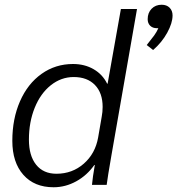

<svg xmlns="http://www.w3.org/2000/svg" viewBox="-20 -780 748 810"><path d="M32 -186Q32 -279 64.5 -353Q97 -427 155.5 -468.5Q214 -510 288 -510Q337 -510 375 -488Q413 -466 432 -427H434L490 -742H558L450 -124Q434 -32 430 0H368Q371 -33 380 -84H378Q347 -40 301.5 -15Q256 10 206 10Q125 10 78.5 -42.5Q32 -95 32 -186ZM394 -200 409 -287Q413 -307 413 -329Q413 -388 380.5 -421.5Q348 -455 291 -455Q238 -455 194.5 -420.5Q151 -386 126.5 -325.5Q102 -265 102 -191Q102 -123 132.5 -85Q163 -47 218 -47Q285 -47 333.5 -89.5Q382 -132 394 -200ZM708 -715Q708 -683 685.5 -642Q663 -601 626 -569L599 -590Q620 -616 630.5 -630.5Q641 -645 648 -661H642Q624 -661 613.5 -671.5Q603 -682 603 -699Q603 -726 619.5 -743Q636 -760 662 -760Q683 -760 695.5 -747.5Q708 -735 708 -715Z"/></svg>

Font: Sarabun Light
Style: Italic
Weight: 300
Italic angle: -10°
Designer: Suppakit Chalermlarp | Katatrad Co.,Ltd.
Foundry: Cadson Demak Co.,Ltd.
Version: Version 1.000; ttfautohint (v1.6)